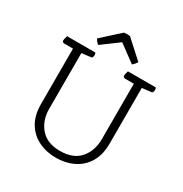

<svg xmlns="http://www.w3.org/2000/svg" viewBox="-191 -978 1081 1134"><g transform="rotate(30 349.0 -411.5)"><path d="M530 -221V-599H472Q456 -599 456 -613Q456 -620 461 -637L463 -645H653Q657 -639 657 -629Q657 -618 650 -609L583 -601V-221Q583 -145 552 -93.5Q521 -42 467.5 -16Q414 10 349 10Q284 10 230.5 -16Q177 -42 146 -93.5Q115 -145 115 -221V-599H57Q41 -599 41 -613Q41 -620 46 -637L48 -645H241Q245 -639 245 -629Q245 -618 238 -609L171 -601V-221Q171 -142 216.5 -89.5Q262 -37 349 -37Q440 -37 485 -89.5Q530 -142 530 -221ZM463 -692 348 -777 233 -692Q215 -707 208 -722L328 -831Q333 -832 338.5 -832.5Q344 -833 349 -833Q354 -833 359.5 -832.5Q365 -832 370 -831L489 -723Q482 -708 463 -692Z"/></g></svg>

Font: Scope One
Style: Regular
Weight: 400
Designer: Dalton Maag Ltd
Foundry: Dalton Maag Ltd
Version: Version 1.001; ttfautohint (v1.4.1) -l 11 -r 50 -G 50 -x 14 